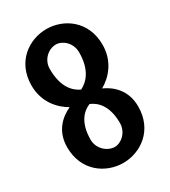

<svg xmlns="http://www.w3.org/2000/svg" viewBox="-184 -824 825 932"><g transform="rotate(-30 228.0 -358.0)"><path d="M228 17C325 17 427 -51 427 -185C427 -275 372 -324 319 -348C372 -378 427 -438 427 -531C427 -665 325 -733 228 -733C131 -733 29 -665 29 -531C29 -438 84 -378 137 -348C84 -324 29 -275 29 -185C29 -51 131 17 228 17ZM310 -556C310 -454 264 -412 228 -394C191 -411 146 -452 146 -556C146 -609 189 -645 231 -645C267 -645 310 -609 310 -556ZM146 -160C146 -259 191 -298 228 -313C265 -298 310 -258 310 -160C310 -107 267 -71 231 -71C192 -71 146 -107 146 -160Z"/></g></svg>

Font: Rum Raisin
Style: Regular
Weight: 400
Designer: Astigmatic (AOETI)
Foundry: Astigmatic (AOETI)
Version: Version 1.000